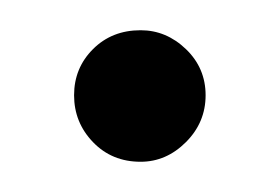

<svg xmlns="http://www.w3.org/2000/svg" viewBox="-20 -381 185 127"><path d="M73 -274Q54 -274 41.5 -287Q29 -300 29 -318Q29 -336 41.5 -348.5Q54 -361 73 -361Q90 -361 103 -348.5Q116 -336 116 -318Q116 -300 103 -287Q90 -274 73 -274Z"/></svg>

Font: Arapey Regular-Display
Style: Regular
Weight: 400
Designer: Eduardo Rodriguez Tunni
Foundry: Eduardo Rodriguez Tunni
Version: Version 4.000